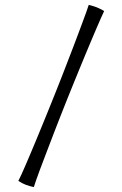

<svg xmlns="http://www.w3.org/2000/svg" viewBox="-96 -871 735 1152"><g transform="rotate(-5 272.0 -295.0)"><path d="M-29.3 189.9Q-21 177.2 -6.8 152.1Q7.3 127 25.1 94Q43 61 63.2 22.5Q83.5 -16.1 104.5 -56.2Q125.5 -96.2 145.5 -135.5Q165.5 -174.8 183.1 -208.7Q200.7 -242.7 214.1 -269.5Q227.5 -296.4 235.4 -311.5Q245.1 -331.1 259.8 -360.1Q274.4 -389.2 291.5 -423.8Q308.6 -458.5 327.6 -497.3Q346.7 -536.1 365.7 -575.2Q384.8 -614.3 402.8 -652.1Q420.9 -689.9 436.5 -722.9Q452.1 -755.9 464.4 -782.2Q476.6 -808.6 483.4 -825.2Q486.8 -824.2 492.9 -822Q499 -819.8 505.9 -817.1Q512.7 -814.5 519.3 -811.5Q525.9 -808.6 529.8 -806.6Q533.2 -804.7 539.1 -801.5Q544.9 -798.3 551.3 -794.4Q557.6 -790.5 563.2 -786.9Q568.8 -783.2 572.3 -780.3Q563.5 -765.6 549.1 -739.5Q534.7 -713.4 516.8 -679.9Q499 -646.5 478.5 -607.9Q458 -569.3 437.3 -529.5Q416.5 -489.7 396.5 -450.9Q376.5 -412.1 359.1 -378.2Q341.8 -344.2 328.1 -317.6Q314.5 -291 306.6 -275.4Q298.3 -258.8 284.4 -231.2Q270.5 -203.6 253.4 -169.2Q236.3 -134.8 217 -95.5Q197.8 -56.2 178.2 -15.9Q158.7 24.4 139.9 63Q121.1 101.6 105.2 135Q89.4 168.5 77.6 194.3Q65.9 220.2 60.1 234.9Q36.6 228.5 13.9 217.5Q-8.8 206.5 -29.3 189.9Z"/></g></svg>

Font: Asset
Style: Regular
Weight: 400
Designer: Riccardo De Franceschi
Foundry: Sorkin Type Co.
Version: Version 1.001